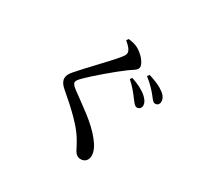

<svg xmlns="http://www.w3.org/2000/svg" viewBox="-180 -1026 1359 1314"><g transform="rotate(30 500.0 -368.5)"><path d="M713 -472C732 -448 744 -429 760 -429C781 -429 793 -443 793 -463C793 -482 783 -500 761 -521C732 -548 688 -571 634 -589L622 -574C665 -536 693 -499 713 -472ZM807 -559C828 -533 838 -514 856 -514C875 -514 887 -527 887 -546C887 -569 876 -590 850 -609C824 -630 781 -649 726 -666L714 -650C762 -612 787 -583 807 -559ZM468 -791C501 -764 520 -740 520 -721C520 -708 514 -697 498 -677C456 -624 311 -477 259 -415C240 -393 231 -375 231 -355C231 -335 243 -312 268 -291C387 -190 463 -115 505 -49C532 -6 542 18 554 39C564 56 581 70 603 70C643 70 659 41 659 12C659 -20 643 -56 611 -96C542 -184 440 -249 341 -323C320 -339 306 -352 306 -366C306 -378 314 -390 342 -417C384 -459 508 -566 579 -618C618 -646 643 -654 643 -681C643 -712 600 -763 552 -788C530 -799 506 -804 478 -807Z"/></g></svg>

Font: Noto Serif CJK HK SemiBold
Style: Regular
Weight: 600
Designer: Ryoko NISHIZUKA 西塚涼子 (kana & ideographs); Frank Grießhammer (Latin, Greek & Cyrillic); Wenlong ZHANG 张文龙 (bopomofo); San
Foundry: Adobe
Version: Version 2.001;hotconv 1.1.0;makeotfexe 2.6.0